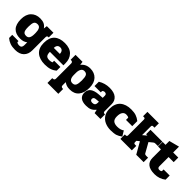

<svg xmlns="http://www.w3.org/2000/svg" viewBox="213 -1889 3324 3324"><g transform="rotate(45 1875.5 -227.0)"><path d="M101 127V50H254V77Q277 96 317 96Q348 96 362 78Q376 60 376 30V-42Q347 -20 316 -10Q285 0 241 0Q131 0 73 -61Q15 -122 15 -248Q15 -366 77.5 -430.5Q140 -495 243 -495Q304 -495 342.5 -476Q381 -457 410 -415L418 -480H580V-365H570Q551 -365 544 -355Q537 -345 537 -323V-5Q537 89 480.5 144.5Q424 200 319 200Q245 200 193.5 181.5Q142 163 101 127ZM364 -231V-262Q364 -319 345.5 -355Q327 -391 283 -391Q234 -391 216.5 -359Q199 -327 199 -248Q199 -195 206 -164.5Q213 -134 231 -120Q249 -106 283 -106Q327 -106 345.5 -138.5Q364 -171 364 -231Z M585 -237Q585 -368 653 -431.5Q721 -495 848 -495Q972 -495 1036.5 -428.5Q1101 -362 1101 -251V-203H770Q770 -143 791 -118Q812 -93 865 -93Q902 -93 931 -106V-146H1084V-57Q1045 -21 992 -2.5Q939 16 862 16Q731 16 658 -48Q585 -112 585 -237ZM917 -299Q917 -340 897.5 -362.5Q878 -385 844 -385Q808 -385 789 -362.5Q770 -340 770 -299Z M1121 90H1131Q1152 90 1162.5 80Q1173 70 1173 52V-322Q1173 -340 1162.5 -350Q1152 -360 1131 -360H1121V-480H1292L1301 -415Q1331 -454 1372.5 -474.5Q1414 -495 1471 -495Q1573 -495 1634.5 -430.5Q1696 -366 1696 -247Q1696 -121 1638.5 -52.5Q1581 16 1474 16Q1427 16 1397.5 6.5Q1368 -3 1335 -26V52Q1335 90 1376 90H1387V208H1121ZM1512 -245Q1512 -324 1494.5 -357.5Q1477 -391 1428 -391Q1388 -391 1367 -356Q1346 -321 1346 -268V-213Q1346 -155 1366.5 -124Q1387 -93 1428 -93Q1477 -93 1494.5 -129Q1512 -165 1512 -245Z M1691 -123Q1691 -198 1741.5 -235.5Q1792 -273 1892 -280L1980 -286V-339Q1980 -383 1934 -383Q1908 -383 1889 -363V-330H1735V-436Q1830 -495 1944 -495Q2055 -495 2111 -447Q2167 -399 2167 -319V-147Q2167 -112 2199 -112H2211V0H2068L2053 -67Q2015 -22 1975 -3.5Q1935 15 1869 15Q1780 15 1735.5 -21.5Q1691 -58 1691 -123ZM1980 -159V-193L1913 -187Q1859 -183 1859 -140Q1859 -120 1872.5 -108.5Q1886 -97 1911 -97Q1980 -97 1980 -159Z M2196 -233Q2196 -364 2269.5 -429.5Q2343 -495 2474 -495Q2545 -495 2593 -478.5Q2641 -462 2688 -425V-301H2535V-355Q2523 -364 2508.5 -367.5Q2494 -371 2473 -371Q2430 -371 2405 -336.5Q2380 -302 2380 -233Q2380 -168 2411.5 -139Q2443 -110 2510 -110Q2589 -110 2637 -146L2694 -52Q2644 -14 2598 0.5Q2552 15 2472 15Q2394 15 2331.5 -13Q2269 -41 2232.5 -97Q2196 -153 2196 -233Z M2699 -109H2720Q2737 -109 2743.5 -116.5Q2750 -124 2750 -142V-522Q2750 -540 2743.5 -547.5Q2737 -555 2720 -555H2699V-662H2979V-555H2948Q2931 -555 2924.5 -547.5Q2918 -540 2918 -522V-311L2989 -372H2956V-480H3246V-372H3189Q3173 -372 3164 -369Q3155 -366 3147 -359L3081 -305L3181 -127Q3192 -109 3217 -109H3268V0H3087L2966 -211L2918 -172V-142Q2918 -124 2924.5 -116.5Q2931 -109 2948 -109H2979V0H2699Z M3324 -161V-368H3253V-480H3324V-574L3511 -623V-480H3636V-368H3511V-144Q3511 -118 3522.5 -107Q3534 -96 3557 -96Q3585 -96 3602 -113V-155H3751V-54Q3663 15 3547 15Q3434 15 3379 -30.5Q3324 -76 3324 -161Z"/></g></svg>

Font: Pridi
Style: Bold
Weight: 700
Designer: Katatrad Team
Foundry: CadsonDemak
Version: Version 1.001